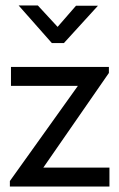

<svg xmlns="http://www.w3.org/2000/svg" viewBox="-20 -680 435 700"><path d="M257 -659 190 -582 118 -660H48L169 -523H213L337 -659ZM377 -414V-436H20V-367H264L16 -20V0H379V-69H138Z"/></svg>

Font: linja pona
Style: Regular
Weight: 400
Foundry: jan Same & David A Roberts
Version: Version 4.9